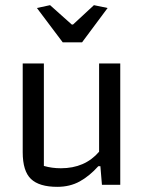

<svg xmlns="http://www.w3.org/2000/svg" viewBox="-20 -716 560 744"><path d="M123 -685 174 -696 258 -621H263L344 -696L397 -685L298 -552H223ZM68 -126V-470H150V-73Q181 -64 216 -64Q309 -64 364 -128V-470H446V0H375L369 -72H361Q327 -34 289 -13Q251 8 202 8Q132 8 100 -22.5Q68 -53 68 -126Z"/></svg>

Font: Athiti Medium
Style: Regular
Weight: 500
Designer: CadsonDemak Team
Foundry: CadsonDemak
Version: Version 1.033